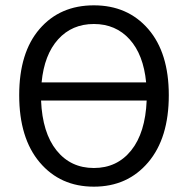

<svg xmlns="http://www.w3.org/2000/svg" viewBox="-20 -688 704 720"><path d="M52 -331Q52 -491 128.5 -579.5Q205 -668 332 -668Q459 -668 536 -579Q613 -490 613 -331Q613 -170 535.5 -79Q458 12 332 12Q206 12 129 -79Q52 -170 52 -331ZM136 -379H528Q518 -483 466 -540.5Q414 -598 332 -598Q250 -598 198 -540.5Q146 -483 136 -379ZM530 -311H134Q139 -190 192 -124Q245 -58 332 -58Q419 -58 472 -124Q525 -190 530 -311Z"/></svg>

Font: Toshiba Sans
Style: Regular
Weight: 400
Designer: Paul D. Hunt
Foundry: Toshiba Corporation
Version: Version 2.020;PS 2.0;hotconv 1.0.86;makeotf.lib2.5.63406